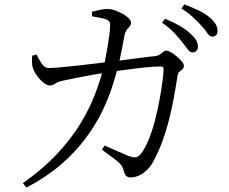

<svg xmlns="http://www.w3.org/2000/svg" viewBox="-20 -802 1040 872"><path d="M855 -564Q842 -564 832 -578.5Q822 -593 807 -611Q792 -631 770.5 -653.5Q749 -676 716 -699L729 -717Q768 -701 796.5 -684.5Q825 -668 844 -650Q863 -633 871 -619Q879 -605 879 -590Q879 -578 872 -571Q865 -564 855 -564ZM573 4Q561 4 553.5 -3Q546 -10 542 -26Q538 -45 525 -58.5Q512 -72 491.5 -86.5Q471 -101 443 -122L455 -141Q476 -132 498.5 -122Q521 -112 539.5 -104Q558 -96 568 -92Q588 -86 598 -88Q608 -90 619 -102Q638 -126 654.5 -166Q671 -206 683.5 -254Q696 -302 704.5 -348.5Q713 -395 718 -432.5Q723 -470 723 -489Q723 -500 711 -500Q689 -500 658 -497.5Q627 -495 593 -490.5Q559 -486 528.5 -482Q498 -478 476 -474Q453 -471 422 -466Q391 -461 359 -454.5Q327 -448 301 -443Q275 -438 263 -435Q240 -430 230.5 -422Q221 -414 206 -414Q193 -414 177 -427Q161 -440 148.5 -457.5Q136 -475 132 -486Q126 -500 125.5 -517Q125 -534 126 -549L146 -554Q156 -534 169 -513.5Q182 -493 203 -493Q217 -493 251.5 -496Q286 -499 332.5 -504Q379 -509 430 -515.5Q481 -522 530.5 -528Q580 -534 620.5 -539.5Q661 -545 684 -547Q698 -549 706 -554.5Q714 -560 721 -566Q728 -572 736 -572Q743 -572 756.5 -564.5Q770 -557 783 -545.5Q796 -534 805.5 -523Q815 -512 815 -504Q815 -493 809 -488Q803 -483 795.5 -477Q788 -471 786 -456Q778 -404 768.5 -353Q759 -302 746.5 -253.5Q734 -205 717 -159Q700 -113 678 -72Q666 -48 648 -30.5Q630 -13 610.5 -4.5Q591 4 573 4ZM84 30Q178 -37 241 -105Q304 -173 344.5 -239.5Q385 -306 409 -367.5Q433 -429 447 -483Q452 -501 457.5 -528.5Q463 -556 468 -586.5Q473 -617 476.5 -642.5Q480 -668 480 -682Q481 -696 477.5 -702.5Q474 -709 462 -714Q449 -719 430.5 -722Q412 -725 398 -728V-749Q414 -753 435 -757.5Q456 -762 470 -761Q485 -761 503 -754.5Q521 -748 537.5 -739Q554 -730 564.5 -719Q575 -708 575 -699Q575 -688 569 -682Q563 -676 556 -667Q549 -658 545 -639Q542 -622 536.5 -594Q531 -566 525 -537Q519 -508 512 -484Q503 -449 486.5 -399Q470 -349 441.5 -291Q413 -233 367.5 -172Q322 -111 256.5 -54.5Q191 2 100 50ZM944 -636Q932 -636 922 -651Q912 -666 896 -684Q879 -703 858.5 -722Q838 -741 804 -764L817 -782Q855 -768 884 -753.5Q913 -739 931 -724Q951 -707 959.5 -692Q968 -677 968 -662Q968 -649 961.5 -642.5Q955 -636 944 -636Z"/></svg>

Font: Noto Serif SC ExtraLight
Style: Regular
Weight: 400
Version: Version 2.002-H1;hotconv 1.1.0;makeotfexe 2.6.0